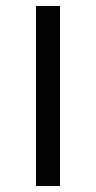

<svg xmlns="http://www.w3.org/2000/svg" viewBox="-20 -620 320 640"><path d="M100 -600V0H180V-600Z"/></svg>

Font: KetosagCBd
Style: Regular
Weight: 500
Designer: gluk
Foundry: gluk
Version: Version 00.0024